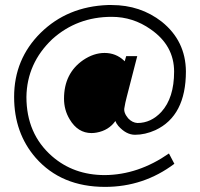

<svg xmlns="http://www.w3.org/2000/svg" viewBox="-20 -687 795 763"><path d="M36.1 -301.8Q36.1 -452.1 141.6 -556.6Q248 -661.1 408.2 -667Q417 -667 423.8 -667Q538.1 -667 623 -600.6Q717.8 -524.4 718.8 -403.3Q718.8 -226.6 597.7 -169.9Q556.6 -151.4 516.6 -151.4Q481.4 -151.4 450.2 -186.5Q441.4 -197.3 438.5 -206.1Q412.1 -168.9 364.3 -160.2Q353.5 -158.2 343.8 -158.2Q289.1 -158.2 256.8 -212.9Q234.4 -250 234.4 -294.9Q234.4 -395.5 310.5 -448.2Q352.5 -476.6 395.5 -476.6Q440.4 -476.6 472.7 -446.3Q474.6 -444.3 475.6 -443.4L481.4 -463.9H525.4L483.4 -300.8Q477.5 -278.3 474.6 -259.8Q469.7 -240.2 489.3 -216.8Q505.9 -199.2 526.4 -198.2Q580.1 -198.2 621.1 -242.2Q671.9 -297.9 671.9 -402.3Q671.9 -505.9 579.1 -570.3Q508.8 -620.1 423.8 -620.1Q286.1 -620.1 187.5 -531.2Q86.9 -435.5 85 -301.8Q85 -155.3 186.5 -66.4Q272.5 8.8 396.5 8.8Q529.3 7.8 651.4 -77.1L672.9 -36.1Q550.8 55.7 397.5 55.7Q223.6 55.7 122.1 -59.6Q36.1 -158.2 36.1 -301.8Z"/></svg>

Font: Post No Bills Jaffna
Style: Regular
Weight: 400
Designer: Kosala Senevirathne, Siva Puranthara, Lasantha Premarathna, Tharique Azeez
Foundry: Mooniak
Version: Version 1.220 ; ttfautohint (v1.6)